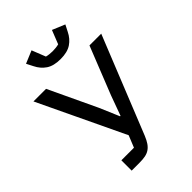

<svg xmlns="http://www.w3.org/2000/svg" viewBox="-265 -1026 1132 1132"><g transform="rotate(-45 301.0 -459.5)"><path d="M139 -86H244L274 -160L18 -698H123L264 -399L317 -275H321L367 -401L485 -698H583L339 -91Q328 -64 316 -46.5Q304 -29 288.5 -18.5Q273 -8 252.5 -4Q232 0 203 0H139ZM308 -761Q251 -761 217.5 -783.5Q184 -806 165 -845L144 -886L223 -919L257 -833Q268 -830 282 -828.5Q296 -827 308 -827Q320 -827 334 -828.5Q348 -830 359 -833L393 -919L472 -886L451 -845Q432 -806 398.5 -783.5Q365 -761 308 -761Z"/></g></svg>

Font: IBM Plex Sans Text
Style: Regular
Weight: 450
Designer: Mike Abbink, Paul van der Laan, Pieter van Rosmalen
Foundry: Bold Monday
Version: Version 3.005